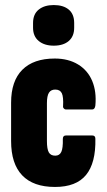

<svg xmlns="http://www.w3.org/2000/svg" viewBox="-20 -735 423 761"><path d="M198 6Q112 6 68 -40Q24 -86 24 -176V-328Q24 -414 68.5 -458.5Q113 -503 197 -503Q251 -503 289.5 -479.5Q328 -456 345.5 -414Q363 -372 358 -317Q356 -301 345 -301H241Q237 -301 233 -305Q229 -309 230 -314Q232 -351 225 -365.5Q218 -380 199 -380Q182 -380 174 -367.5Q166 -355 166 -326V-176Q166 -144 173.5 -131Q181 -118 199 -118Q216 -118 223 -133Q230 -148 229 -184Q229 -198 241 -198H346Q358 -198 358 -185Q360 -89 321 -41.5Q282 6 198 6ZM193 -554Q156 -554 133.5 -572.5Q111 -591 111 -625V-644Q111 -679 133.5 -697Q156 -715 193 -715Q231 -715 252.5 -697Q274 -679 274 -644V-625Q274 -591 252.5 -572.5Q231 -554 193 -554Z"/></svg>

Font: Sofia Sans Extra Condensed Black
Style: Regular
Weight: 900
Designer: Botio Nikoltchev, Ani Petrova
Foundry: lettersoup
Version: Version 4.101